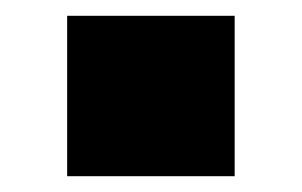

<svg xmlns="http://www.w3.org/2000/svg" viewBox="-20 -223 382 243"><path d="M65 0V-203H277V0Z"/></svg>

Font: Nunito Sans 10pt Expanded Black
Style: Regular
Weight: 900
Width: 7
Designer: Vernon Adams
Foundry: Vernon Adams
Version: Version 3.101;gftools[0.9.27]